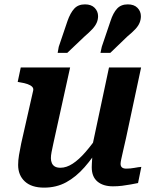

<svg xmlns="http://www.w3.org/2000/svg" viewBox="-20 -848 708 879"><path d="M224 -190Q219 -167 216 -151.5Q213 -136 213 -124Q213 -111 217.5 -101Q222 -91 231.5 -85.5Q241 -80 257 -80Q284 -80 312.5 -98.5Q341 -117 371 -151.5Q401 -186 434 -234L443 -186Q406 -127 367 -82.5Q328 -38 283 -13.5Q238 11 182 11Q124 11 93.5 -17.5Q63 -46 63 -93Q63 -114 67 -138Q71 -162 77 -191L132 -434Q134 -444 127 -451Q120 -458 106 -463Q92 -468 72 -471L61 -473L75 -539H301ZM557 -216Q549 -181 543.5 -157Q538 -133 535 -119Q532 -105 532 -98Q532 -87 538.5 -81.5Q545 -76 558 -76Q577 -76 595.5 -79.5Q614 -83 627 -84L612 -10Q597 -7 578 -3.5Q559 0 539 2.5Q519 5 497 5Q452 5 426 -17Q400 -39 400 -82Q400 -88 400.5 -98.5Q401 -109 402 -122.5Q403 -136 405 -152L395 -144L479 -539H626ZM289 -752Q302 -789 320 -808.5Q338 -828 369 -828Q398 -828 413.5 -812Q429 -796 429 -774Q429 -758 422.5 -743.5Q416 -729 402.5 -714.5Q389 -700 367 -681L288 -606H244L249 -634ZM486 -752Q498 -789 516 -808.5Q534 -828 565 -828Q594 -828 609.5 -812Q625 -796 625 -774Q625 -758 619 -743.5Q613 -729 599.5 -714.5Q586 -700 563 -681L485 -606H440L446 -634Z"/></svg>

Font: Roboto Serif 20pt SemiBold
Style: Italic
Weight: 600
Italic angle: -10°
Version: Version 1.007